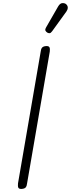

<svg xmlns="http://www.w3.org/2000/svg" viewBox="-20 -1227 461 1248"><path d="M156 -35Q154.5 -18.5 147.5 -9.5Q140.5 -0.5 121.5 1Q103.5 2 99.2 -7Q95 -16 97 -35L244.5 -891.5Q246 -908 253.2 -917Q260.5 -926 279 -927.5Q297 -928.5 301.5 -919.5Q306 -910.5 303.5 -891.5ZM287.5 -1015Q279.5 -1020 275.5 -1027.5Q271.5 -1035 280.5 -1050.5L357.5 -1184.5Q370 -1206 385.2 -1206.8Q400.5 -1207.5 409.5 -1200Q421 -1189.5 420.5 -1176.8Q420 -1164 411.5 -1152L319 -1024Q310 -1011.5 302.2 -1011.2Q294.5 -1011 287.5 -1015Z"/></svg>

Font: Edu AU VIC WA NT Pre
Style: Regular
Weight: 400
Designer: Tina and Corey Anderson, Eben Sorkin, Mirko Velimirovic
Foundry: Google for Education
Version: Version 1.001